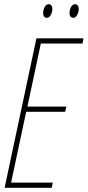

<svg xmlns="http://www.w3.org/2000/svg" viewBox="-20 -897 419 917"><path d="M330 -812C347 -812 356 -838 356 -854C356 -869 349 -877 338 -877C321 -877 312 -852 312 -835C312 -820 319 -812 330 -812ZM204 -812C221 -812 230 -838 230 -854C230 -869 223 -877 212 -877C195 -877 186 -852 186 -835C186 -820 193 -812 204 -812ZM2 0H227L232 -25H33L105 -363H291L297 -388H111L175 -689H374L379 -714H154Z"/></svg>

Font: Noto Sans ExtraCondensed Thin
Style: Italic
Weight: 100
Width: 2
Italic angle: -12°
Designer: Monotype Design Team
Foundry: Monotype Imaging Inc.
Version: Version 2.013